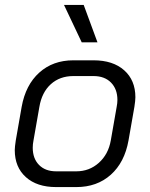

<svg xmlns="http://www.w3.org/2000/svg" viewBox="-20 -752 610 780"><path d="M40 -142Q40 -155 44 -181L68 -318Q84 -407 139.5 -457Q195 -507 278 -507H360Q439 -507 484.5 -466.5Q530 -426 530 -357Q530 -344 526 -318L502 -181Q486 -92 430 -42Q374 8 290 8H208Q130 8 85 -32.5Q40 -73 40 -142ZM290 -56Q343 -56 381.5 -90.5Q420 -125 430 -181L454 -318Q457 -333 457 -346Q457 -390 431 -416.5Q405 -443 360 -443H278Q223 -443 186.5 -410Q150 -377 140 -318L116 -181Q113 -166 113 -152Q113 -108 138.5 -82Q164 -56 208 -56ZM240 -732H320L376 -580H312Z"/></svg>

Font: Bai Jamjuree
Style: Italic
Weight: 400
Italic angle: -10°
Version: Version 1.000; ttfautohint (v1.6)